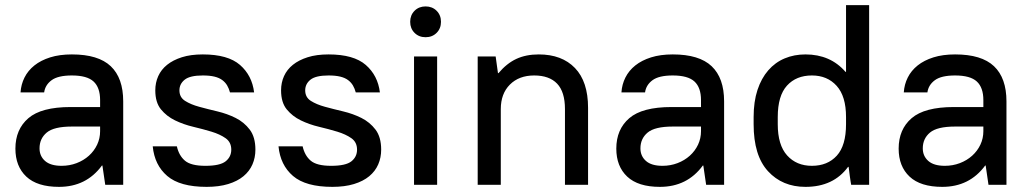

<svg xmlns="http://www.w3.org/2000/svg" viewBox="-20 -720 4011 748"><path d="M210 8Q125 8 82.5 -32Q40 -72 40 -141Q40 -216 90.5 -259.5Q141 -303 255 -303H370V-330Q370 -379 344.5 -402.5Q319 -426 260 -426Q206 -426 181 -407.5Q156 -389 152 -360H60Q62 -391 75.5 -418Q89 -445 114 -465Q139 -485 175.5 -496.5Q212 -508 260 -508Q363 -508 411.5 -462Q460 -416 460 -325V0H390L379 -75H377Q316 8 210 8ZM220 -74Q251 -74 278.5 -84.5Q306 -95 326.5 -113.5Q347 -132 358.5 -156.5Q370 -181 370 -209V-227H260Q190 -227 162 -203.5Q134 -180 134 -142Q134 -112 155.5 -93Q177 -74 220 -74Z M785 8Q681 8 631.5 -34.5Q582 -77 575 -150H669Q677 -114 700.5 -94Q724 -74 780 -74Q837 -74 859 -91.5Q881 -109 881 -137Q881 -166 859 -181.5Q837 -197 804 -207Q771 -217 733 -226Q695 -235 662 -251Q629 -267 607 -294Q585 -321 585 -368Q585 -398 596.5 -423.5Q608 -449 631 -467.5Q654 -486 688.5 -497Q723 -508 770 -508Q868 -508 915 -467Q962 -426 970 -360H876Q872 -375 865 -387Q858 -399 846 -408Q834 -417 815.5 -421.5Q797 -426 770 -426Q720 -426 699.5 -409.5Q679 -393 679 -368Q679 -341 701 -327Q723 -313 756 -304Q789 -295 827 -286Q865 -277 898 -260.5Q931 -244 953 -215Q975 -186 975 -137Q975 -106 963.5 -79.5Q952 -53 928.5 -33.5Q905 -14 869 -3Q833 8 785 8Z M1275 8Q1171 8 1121.5 -34.5Q1072 -77 1065 -150H1159Q1167 -114 1190.5 -94Q1214 -74 1270 -74Q1327 -74 1349 -91.5Q1371 -109 1371 -137Q1371 -166 1349 -181.5Q1327 -197 1294 -207Q1261 -217 1223 -226Q1185 -235 1152 -251Q1119 -267 1097 -294Q1075 -321 1075 -368Q1075 -398 1086.5 -423.5Q1098 -449 1121 -467.5Q1144 -486 1178.5 -497Q1213 -508 1260 -508Q1358 -508 1405 -467Q1452 -426 1460 -360H1366Q1362 -375 1355 -387Q1348 -399 1336 -408Q1324 -417 1305.5 -421.5Q1287 -426 1260 -426Q1210 -426 1189.5 -409.5Q1169 -393 1169 -368Q1169 -341 1191 -327Q1213 -313 1246 -304Q1279 -295 1317 -286Q1355 -277 1388 -260.5Q1421 -244 1443 -215Q1465 -186 1465 -137Q1465 -106 1453.5 -79.5Q1442 -53 1418.5 -33.5Q1395 -14 1359 -3Q1323 8 1275 8Z M1593 -500H1683V0H1593ZM1638 -575Q1612 -575 1595 -592Q1578 -609 1578 -635Q1578 -661 1595 -678Q1612 -695 1638 -695Q1664 -695 1681 -678Q1698 -661 1698 -635Q1698 -609 1681 -592Q1664 -575 1638 -575Z M1841 -500H1911L1920 -435H1922Q1954 -473 1991.5 -490.5Q2029 -508 2079 -508Q2169 -508 2220 -455Q2271 -402 2271 -300V0H2181V-295Q2181 -362 2150.5 -394Q2120 -426 2061 -426Q2002 -426 1966.5 -390.5Q1931 -355 1931 -295V0H1841Z M2551 8Q2466 8 2423.5 -32Q2381 -72 2381 -141Q2381 -216 2431.5 -259.5Q2482 -303 2596 -303H2711V-330Q2711 -379 2685.5 -402.5Q2660 -426 2601 -426Q2547 -426 2522 -407.5Q2497 -389 2493 -360H2401Q2403 -391 2416.5 -418Q2430 -445 2455 -465Q2480 -485 2516.5 -496.5Q2553 -508 2601 -508Q2704 -508 2752.5 -462Q2801 -416 2801 -325V0H2731L2720 -75H2718Q2657 8 2551 8ZM2561 -74Q2592 -74 2619.5 -84.5Q2647 -95 2667.5 -113.5Q2688 -132 2699.5 -156.5Q2711 -181 2711 -209V-227H2601Q2531 -227 2503 -203.5Q2475 -180 2475 -142Q2475 -112 2496.5 -93Q2518 -74 2561 -74Z M3118 8Q3028 8 2972 -53Q2916 -114 2916 -236V-264Q2916 -324 2931 -369.5Q2946 -415 2973 -446Q3000 -477 3037 -492.5Q3074 -508 3118 -508Q3215 -508 3274 -440H3276V-700H3366V0H3296Q3295 -5 3293.5 -15Q3292 -25 3290.5 -35.5Q3289 -46 3288 -55.5Q3287 -65 3286 -70H3284Q3227 8 3118 8ZM3143 -74Q3204 -74 3240 -113.5Q3276 -153 3276 -236V-264Q3276 -345 3239.5 -385.5Q3203 -426 3143 -426Q3082 -426 3046 -386.5Q3010 -347 3010 -264V-236Q3010 -155 3046.5 -114.5Q3083 -74 3143 -74Z M3651 8Q3566 8 3523.5 -32Q3481 -72 3481 -141Q3481 -216 3531.5 -259.5Q3582 -303 3696 -303H3811V-330Q3811 -379 3785.5 -402.5Q3760 -426 3701 -426Q3647 -426 3622 -407.5Q3597 -389 3593 -360H3501Q3503 -391 3516.5 -418Q3530 -445 3555 -465Q3580 -485 3616.5 -496.5Q3653 -508 3701 -508Q3804 -508 3852.5 -462Q3901 -416 3901 -325V0H3831L3820 -75H3818Q3757 8 3651 8ZM3661 -74Q3692 -74 3719.5 -84.5Q3747 -95 3767.5 -113.5Q3788 -132 3799.5 -156.5Q3811 -181 3811 -209V-227H3701Q3631 -227 3603 -203.5Q3575 -180 3575 -142Q3575 -112 3596.5 -93Q3618 -74 3661 -74Z"/></svg>

Font: PT Root UI Medium
Style: Regular
Weight: 500
Designer: Vitaly Kuzmin
Foundry: ParaType Ltd.
Version: Version 2.001G